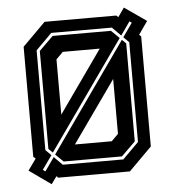

<svg xmlns="http://www.w3.org/2000/svg" viewBox="-53 -782 787 859"><g transform="rotate(-5 340.0 -352.5)"><path d="M144.5 26.5 46.5 -43 83 -94 73 -103V-597L176 -700H498L506.5 -692L535 -732.5L633.5 -664L592.5 -605.5L601 -597V-103L498 0H176L169 -7.5ZM121.5 -33 164 -93.5 201.5 -56H473.5L545.5 -128V-576L521 -600.5L564.5 -662L554.5 -669L512.5 -609L473.5 -648H201.5L129.5 -576V-128L154.5 -103L110.5 -41ZM162 -114 143.5 -132V-572L206.5 -634H468.5L504.5 -598.5ZM206.5 -70 171.5 -104.5 513.5 -589.5 531.5 -572V-132L468.5 -70ZM214.5 -280 411.5 -559H245.5L214.5 -528ZM263.5 -141.5H429L459.5 -172V-418.5Z"/></g></svg>

Font: Tourney Condensed Regular
Style: Bold
Weight: 700
Width: 3
Designer: Tyler Finck
Foundry: Etcetera Type Co
Version: Version 1.010; ttfautohint (v1.8.3)